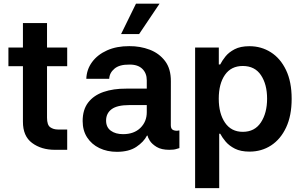

<svg xmlns="http://www.w3.org/2000/svg" viewBox="-20 -799 1619 1024"><path d="M338.4 -545.5V-446H230.8V-171.2Q230.8 -132.5 247.9 -120.4Q264.9 -108.3 289.1 -108.3H338.4V0H272.7Q200.3 0 151.1 -36.6Q101.9 -73.2 102.3 -150.2V-446H24.9V-545.5H102.3V-676.1H230.8V-545.5Z M603.3 10.7Q551.5 10.7 510.1 -9.2Q468.8 -29.1 444.8 -65.9Q420.8 -102.6 420.8 -153.4Q420.8 -214.1 450.3 -252.3Q479.8 -290.5 532.1 -308.6Q584.5 -326.7 653.1 -326.3H762.8V-370.7Q762.8 -408.7 738.8 -432Q714.8 -455.3 669.7 -454.5Q617.5 -455.3 590.7 -432.9Q563.9 -410.5 562.5 -378.9L440.3 -378.6Q442.1 -428.6 471.1 -468Q500 -507.5 551.1 -530.4Q602.3 -553.3 669.7 -552.9Q727.6 -553.3 778.2 -534.1Q828.8 -514.9 860.3 -473.5Q891.7 -432.2 891.3 -365.4L891 -130.7Q891 -110.1 905.2 -104.8Q919.4 -99.4 934.7 -103.3H936.8V-9.2Q934.3 -9.2 921.3 -4.6Q908.4 0 883.2 0Q840.6 0 815.3 -15.4Q790.1 -30.9 778.9 -48.8Q767.8 -66.8 767.8 -74.6V-75.3H763.5Q746.4 -41.9 707 -15.6Q667.6 10.7 603.3 10.7ZM636.4 -83.5Q694.6 -83.5 728.7 -116.8Q762.8 -150.2 762.8 -200.3V-238.6H669.7Q604.8 -238.6 575.3 -216.6Q545.8 -194.6 545.8 -155.9Q545.8 -120.4 571 -101.9Q596.2 -83.5 636.4 -83.5ZM625.7 -617.2 705.3 -779.5H831L721.9 -617.2Z M1020.6 204.5V-545.5H1147V-455.3H1154.5Q1164.4 -475.1 1182.4 -497.7Q1200.3 -520.2 1231.4 -536.4Q1262.4 -552.6 1310.4 -552.6Q1373.6 -552.6 1424.5 -520.2Q1475.5 -487.9 1505.5 -425.4Q1535.5 -362.9 1535.5 -272Q1535.5 -182.2 1506 -119.3Q1476.6 -56.5 1425.8 -23.4Q1375 9.6 1310.7 9.6Q1263.8 9.6 1233 -6Q1202.1 -21.7 1183.4 -43.9Q1164.8 -66.1 1154.5 -85.9H1149.1V204.5ZM1146.7 -272.7Q1146.7 -193.5 1180 -144.7Q1213.4 -95.9 1274.9 -95.9Q1338.4 -95.9 1371.4 -146Q1404.5 -196 1404.5 -272.7Q1404.5 -349.1 1371.8 -398.1Q1339.1 -447.1 1274.9 -447.1Q1212.7 -447.1 1179.7 -399.7Q1146.7 -352.3 1146.7 -272.7Z"/></svg>

Font: Inter Zeller Semi Bold
Style: Regular
Weight: 600
Designer: Rasmus Andersson; Joe Bland
Foundry: zeller
Version: Version 3.015;git-dec3a8cb1